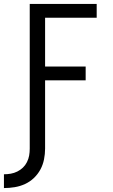

<svg xmlns="http://www.w3.org/2000/svg" viewBox="-55 -755 575 975"><path d="M-35 200V130Q-18 130 -0.5 127Q17 124 33 116Q49 108 61.5 96Q74 84 82 68Q90 52 93 35Q96 18 96 0V-735H436V-665H174V-417H380V-347H174V0Q174 27 168.5 54.5Q163 82 150 106Q137 130 117 149Q97 168 72 179.5Q47 191 19.5 195.5Q-8 200 -35 200Z"/></svg>

Font: Zed Mono
Style: Regular
Weight: 400
Monospace: yes
Designer: Belleve Invis
Foundry: Belleve Invis
Version: Version 1.0.0; ttfautohint (v1.8.4)